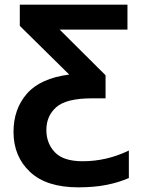

<svg xmlns="http://www.w3.org/2000/svg" viewBox="-20 -564 607 824"><path d="M316 240Q384 240 437 229.5Q490 219 533 200V82Q438 128 335 128Q252 128 215.5 89.5Q179 51 179 -6Q179 -67 222 -104.5Q265 -142 375 -142H433V-241L236 -437H527V-544H65V-453L277 -244Q153 -228 95.5 -162Q38 -96 38 2Q38 107 108.5 173.5Q179 240 316 240Z"/></svg>

Font: Noto Sans UI
Style: Bold
Weight: 700
Designer: Monotype Design Team
Foundry: Monotype Imaging Inc.
Version: Version 1.901